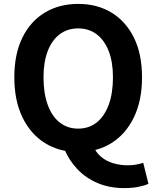

<svg xmlns="http://www.w3.org/2000/svg" viewBox="-20 -774 810 995"><path d="M385.1 13.8Q287.4 13.8 212.7 -32.8Q138 -79.4 96.1 -166.4Q54.2 -253.3 54.2 -373.6Q54.2 -494 96.1 -579.1Q138 -664.2 212.7 -709Q287.4 -753.8 385.1 -753.8Q483.6 -753.8 557.9 -708.6Q632.2 -663.4 674.1 -578.7Q716 -494 716 -373.6Q716 -253.3 674.1 -166.4Q632.2 -79.4 557.9 -32.8Q483.6 13.8 385.1 13.8ZM385.1 -107.4Q440.2 -107.4 480.6 -139.1Q520.9 -170.7 543.2 -230.7Q565.4 -290.6 565.4 -373.6Q565.4 -452.6 543.2 -509.5Q520.9 -566.4 480.6 -596.6Q440.2 -626.8 385.1 -626.8Q330.1 -626.8 289.7 -596.6Q249.2 -566.4 227.4 -509.5Q205.5 -452.6 205.5 -373.6Q205.5 -290.6 227.4 -230.7Q249.2 -170.7 289.7 -139.1Q330.1 -107.4 385.1 -107.4ZM624.5 200.8Q546.3 200.8 484.4 174.1Q422.5 147.4 379.2 100.7Q335.9 54 312.1 -4.7L462.5 -19.5Q476.7 16 504.2 38.9Q531.7 61.8 567.7 72.2Q603.7 82.6 641 82.6Q665.2 82.6 685.7 79Q706.2 75.3 722.3 69.7L749.3 178.6Q729.3 188.1 696.9 194.4Q664.5 200.8 624.5 200.8Z"/></svg>

Font: Noto Sans TC
Style: Regular
Weight: 100
Designer: Ryoko NISHIZUKA 西塚涼子 (kana, bopomofo & ideographs); Paul D. Hunt (Latin, Greek & Cyrillic); Sandoll Communications 산돌커뮤니
Foundry: Adobe
Version: Version 2.004;hotconv 1.0.118;makeotfexe 2.5.65603